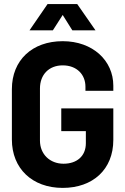

<svg xmlns="http://www.w3.org/2000/svg" viewBox="-20 -909 610 937"><path d="M286 8C433 8 533 -82 533 -226V-380H279V-269H399V-210C399 -147 355 -110 290 -110C224 -110 175 -156 175 -223V-477C175 -545 219 -590 286 -590C355 -590 397 -545 397 -486V-466H533V-491C533 -613 433 -708 286 -708C137 -708 38 -615 38 -474V-228C38 -87 137 8 286 8ZM124 -761H238L286 -836L333 -761H446L357 -889H212Z"/></svg>

Font: Vanilla Cream ExtraBold
Style: Regular
Weight: 800
Designer: Jeremy Tribby, Jinavaṁso
Foundry: Tribby Type
Version: Version 1.422;Glyphs 3.1.2 (3151)